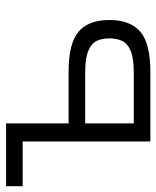

<svg xmlns="http://www.w3.org/2000/svg" viewBox="40 -568 527 648"><g transform="rotate(-90 304.0 -243.5)"><path d="M151 0V-431H0V-487H212V-276H386Q482 -276 521.5 -242.5Q561 -209 561 -138Q561 -68 521.5 -34Q482 0 386 0ZM212 -56H383Q432 -56 457 -66.5Q482 -77 490.5 -95.5Q499 -114 499 -138Q499 -163 490.5 -181Q482 -199 457 -209.5Q432 -220 383 -220H212Z"/></g></svg>

Font: Zen Kaku Gothic Antique
Style: Regular
Weight: 400
Designer: Yoshimichi Ohira
Foundry: Positype
Version: Version 1.001